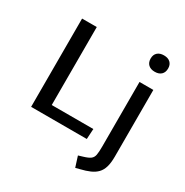

<svg xmlns="http://www.w3.org/2000/svg" viewBox="-217 -949 1290 1339"><g transform="rotate(30 428.0 -279.5)"><path d="M95.2 0V-710.9H213.4V-83H548.3L543.5 0ZM574.2 214.8 547.4 130.4 583 119.6Q621.1 108.4 637.7 95.7Q654.3 83 658.7 59.6Q663.1 36.1 663.1 -6.8V-528.3H774.4V8.3Q774.4 58.6 764.6 92Q754.9 125.5 734.1 147Q713.4 168.5 682.1 182.1Q650.9 195.8 607.9 206.1ZM718.8 -642.6Q685.5 -642.6 667 -660.2Q648.4 -677.7 648.4 -709.5Q648.4 -739.7 667 -757.1Q685.5 -774.4 718.8 -774.4Q752 -774.4 770.5 -757.1Q789.1 -739.7 789.1 -709.5Q789.1 -677.7 770.5 -660.2Q752 -642.6 718.8 -642.6Z"/></g></svg>

Font: Comme Medium
Style: Regular
Weight: 500
Version: Version 1.000;gftools[0.9.27]